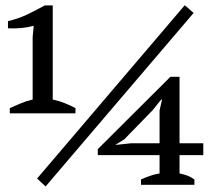

<svg xmlns="http://www.w3.org/2000/svg" viewBox="-20 -691 790 718"><path d="M707 0H507.3V-20Q522.9 -26.9 540 -33Q557.1 -39.1 576.7 -42.5V-110.8H345.7V-133.3L617.2 -403.8H651.4V-155.3H740.2V-110.8H651.4V-42.5Q664.6 -39.6 678 -35.2Q691.4 -30.8 707 -20ZM576.7 -277.8 585.9 -318.8H583L549.8 -277.8L445.3 -170.4L411.1 -148.9L470.7 -155.3H576.7ZM262.2 -267.1H16.6V-286.6Q33.7 -294.4 56.2 -304Q78.6 -313.5 102.1 -318.8V-552.2L106 -594.7Q83.5 -588.4 60.3 -586.2Q37.1 -584 9.8 -585V-611.8Q48.8 -621.1 81.1 -636.5Q113.3 -651.9 147.5 -670.9H177.2V-318.8Q202.1 -313.5 224.6 -304.2Q247.1 -294.9 262.2 -286.6ZM670.9 -671.4 704.1 -642.6 150.4 6.3 118.7 -23.4Z"/></svg>

Font: PT Astra Serif
Style: Regular
Weight: 400
Designer: A.Korolkova, I. Chaeva
Foundry: ParaType Ltd
Version: Version 1.002